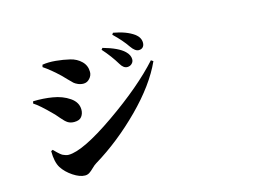

<svg xmlns="http://www.w3.org/2000/svg" viewBox="-111 -1026 1723 1277"><g transform="rotate(-15 750.0 -387.5)"><path d="M787.1 -577.1Q760.7 -577.1 741.2 -610.4Q703.1 -673.8 650.4 -732.4L659.2 -743.2Q763.7 -713.9 803.7 -674.8Q831.1 -648.4 831.1 -619.1Q831.1 -601.6 818.4 -589.4Q805.7 -577.1 787.1 -577.1ZM889.6 -666Q864.3 -666 837.9 -704.1Q803.7 -754.9 745.1 -810.5L752.9 -822.3Q841.8 -806.6 893.6 -769.5Q928.7 -743.2 928.7 -707Q928.7 -688.5 918.5 -677.2Q908.2 -666 889.6 -666ZM348.6 -634.8Q290 -690.4 241.2 -722.7L245.1 -738.3Q286.1 -745.1 336.9 -740.2Q387.7 -735.4 432.6 -724.6Q477.5 -713.9 507.8 -684.1Q538.1 -654.3 538.1 -610.4Q538.1 -585.9 520 -565.9Q502 -545.9 477.5 -545.9Q457 -545.9 439.5 -553.7Q421.9 -561.5 412.6 -569.8Q403.3 -578.1 381.8 -600.6Q360.4 -623 348.6 -634.8ZM258.8 -114.3Q357.4 -114.3 587.4 -273.9Q817.4 -433.6 949.2 -580.1L963.9 -570.3Q897.5 -422.9 744.6 -269.5Q591.8 -116.2 420.9 -12.7Q406.2 -3.9 389.6 12.7Q373 29.3 359.4 38.1Q345.7 46.9 329.1 46.9Q293 46.9 248 17.1Q203.1 -12.7 177.7 -51.8Q152.3 -92.8 152.3 -168L164.1 -173.8L173.8 -164.1Q183.6 -154.3 187.5 -150.4Q191.4 -146.5 201.7 -137.7Q211.9 -128.9 219.7 -125Q227.5 -121.1 238.3 -117.7Q249 -114.3 258.8 -114.3ZM230.5 -406.2Q157.2 -480.5 118.2 -504.9L122.1 -519.5Q193.4 -521.5 255.9 -510.7Q321.3 -500 369.6 -466.8Q418 -433.6 418 -382.8Q418 -355.5 402.8 -335.4Q387.7 -315.4 351.6 -315.4Q326.2 -315.4 308.6 -326.2Q291 -336.9 266.1 -366.7Q241.2 -396.5 230.5 -406.2Z"/></g></svg>

Font: Bpmf Zihi Serif Heavy
Style: Heavy
Weight: 900
Foundry: But Ko
Version: Version 1.320